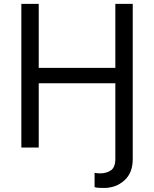

<svg xmlns="http://www.w3.org/2000/svg" viewBox="-20 -747 780 972"><path d="M88.1 0V-727.3H176.1V-403.4H563.9V-727.3H652V58.2Q652 128.6 609.4 166.5Q566.8 204.5 507.1 204.5Q494.3 204.5 481.4 204Q468.4 203.5 458.8 200.3V127.8Q464.1 128.9 471.2 129.8Q478.3 130.7 485.8 130.7Q519.9 130.7 541.9 115.1Q563.9 99.4 563.9 56.8V-325.3H176.1V0Z"/></svg>

Font: Inter UI
Style: Regular
Weight: 400
Designer: Rasmus Andersson
Foundry: rsms
Version: 3.2;8d6f07862